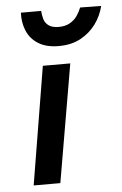

<svg xmlns="http://www.w3.org/2000/svg" viewBox="-50 -710 474 746"><g transform="rotate(-5 186.5 -336.5)"><path d="M127 -460 51 0H155L234 -460ZM60 -673Q58 -635 71.5 -602.5Q85 -570 116 -550.5Q147 -531 196 -531Q245 -531 281 -550.5Q317 -570 340.5 -602Q364 -634 373 -672L291 -673Q285 -657 274 -641Q263 -625 245 -615Q227 -605 202 -605Q177 -605 163 -615Q149 -625 144.5 -641Q140 -657 139 -673Z"/></g></svg>

Font: Jost Medium
Style: Italic
Weight: 500
Italic angle: -5°
Version: Version 3.710